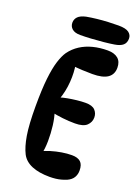

<svg xmlns="http://www.w3.org/2000/svg" viewBox="-165 -951 746 1027"><g transform="rotate(20 208.5 -437.5)"><path d="M316 -736Q354 -736 375 -718.5Q396 -701 396 -666Q396 -628 368 -608.5Q340 -589 281 -589Q256 -589 224.5 -590.5Q193 -592 159 -596L179 -611Q188 -564 184 -509Q180 -454 162 -404L158 -411Q176 -417 200.5 -421.5Q225 -426 252 -429Q279 -432 301 -432Q339 -432 355 -415Q371 -398 371 -374Q371 -347 351 -328Q331 -309 284 -309Q249 -309 214 -313Q179 -317 147 -324L159 -336Q171 -303 176.5 -259Q182 -215 181.5 -171Q181 -127 173 -94L158 -104Q181 -116 210.5 -125Q240 -134 270.5 -139Q301 -144 328 -144Q361 -144 377.5 -129Q394 -114 394 -80Q394 -58 383.5 -40.5Q373 -23 349 -12Q337 -7 321.5 -2.5Q306 2 289 4Q272 6 254 6Q193 6 152.5 -11Q112 -28 94 -62Q75 -99 65 -159Q55 -219 55 -323Q55 -419 62 -481.5Q69 -544 81.5 -583.5Q94 -623 110 -646Q132 -676 163 -696Q194 -716 233 -726Q272 -736 316 -736ZM149 -763Q118 -763 102.5 -776.5Q87 -790 87 -811Q87 -831 100.5 -845Q114 -859 145 -866Q172 -871 203.5 -874.5Q235 -878 266.5 -879.5Q298 -881 325 -881Q366 -881 383.5 -868Q401 -855 401 -834Q401 -810 386 -796.5Q371 -783 339 -778Q315 -774 280 -770.5Q245 -767 210 -765Q175 -763 149 -763Z"/></g></svg>

Font: DynaPuff Condensed
Style: Regular
Weight: 400
Width: 3
Designer: Toshi Omagari, Jennifer Daniel
Foundry: Google Fonts
Version: Version 2.000